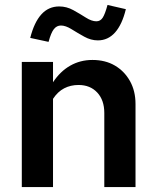

<svg xmlns="http://www.w3.org/2000/svg" viewBox="-20 -755 631 775"><path d="M68 0V-505H194V-423Q223 -467 263.5 -490Q304 -513 353 -513Q405 -513 443.5 -490.5Q482 -468 504.5 -428Q527 -388 527 -335V0H401V-299Q401 -351 372.5 -381.5Q344 -412 297 -412Q265 -412 239 -398.5Q213 -385 194 -356V0ZM176 -586 102 -602Q118 -665 147 -697Q176 -729 219 -729Q249 -729 276 -714Q303 -699 326.5 -684Q350 -669 369 -669Q385 -669 394.5 -683.5Q404 -698 414 -735L488 -718Q473 -656 444.5 -624Q416 -592 375 -592Q347 -592 320 -607Q293 -622 269 -637Q245 -652 226 -652Q209 -652 197.5 -637.5Q186 -623 176 -586Z"/></svg>

Font: Red Hat Text SemiBold
Style: Regular
Weight: 600
Designer: Pentagram, MCKL
Foundry: MCKL
Version: Version 1.030